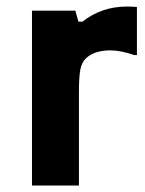

<svg xmlns="http://www.w3.org/2000/svg" viewBox="-20 -575 450 595"><path d="M79.1 0V-542H213.4L223.1 -507.8H235.4Q294.9 -554.7 373 -554.7Q393.6 -554.7 404.3 -553.2V-404.3H396.5Q354 -418.9 321.8 -418.9Q272.9 -418.9 246.6 -394.5Q232.9 -381.8 228.8 -358.6Q224.6 -335.4 224.6 -289.1V0Z"/></svg>

Font: Acari Sans Neue Black
Style: Regular
Weight: 900
Designer: Alfredo Marco Pradil
Foundry: Alfredo Marco Pradil
Version: Version 1.045;June 16, 2019;FontCreator 11.5.0.2425 64-bit; 